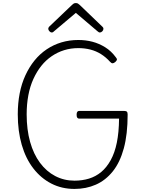

<svg xmlns="http://www.w3.org/2000/svg" viewBox="-20 -1214 953 1253"><path d="M466 19Q383 19 315 -16Q247 -51 197.5 -115Q148 -179 122 -268.5Q96 -358 96 -468Q96 -541 108.5 -605Q121 -669 146 -723Q171 -777 205.5 -819.5Q240 -862 284.5 -892Q329 -922 381 -937.5Q433 -953 491 -953Q540 -953 583.5 -941.5Q627 -930 666.5 -905.5Q706 -881 736 -840Q744 -831 743 -824.5Q742 -818 732 -809Q722 -801 714.5 -801Q707 -801 698 -811Q671 -841 639 -861Q607 -881 570 -890.5Q533 -900 491 -900Q442 -900 398.5 -886.5Q355 -873 317 -847Q279 -821 249.5 -784Q220 -747 198 -699Q176 -651 165 -592.5Q154 -534 154 -468Q154 -368 176.5 -288Q199 -208 241 -151.5Q283 -95 340.5 -65Q398 -35 466 -35Q517 -35 561 -48.5Q605 -62 640.5 -91.5Q676 -121 702.5 -169Q729 -217 742.5 -283.5Q756 -350 757 -440H496Q489 -440 484.5 -445.5Q480 -451 480 -465Q480 -479 484.5 -484.5Q489 -490 496 -490H791Q803 -490 808 -485Q813 -480 813 -467Q813 -338 788 -246Q763 -154 716 -95.5Q669 -37 605.5 -9Q542 19 466 19ZM317 -1002Q310 -1002 302.5 -1010Q295 -1018 295 -1026Q295 -1029 296 -1032Q297 -1035 300 -1039L450 -1182Q455 -1187 460.5 -1190.5Q466 -1194 475 -1194Q484 -1194 489 -1190.5Q494 -1187 500 -1182L650 -1038Q653 -1035 654 -1032Q655 -1029 655 -1026Q655 -1017 647.5 -1009.5Q640 -1002 632 -1002Q627 -1002 623.5 -1004.5Q620 -1007 615 -1011L475 -1130L334 -1011Q330 -1007 326.5 -1004.5Q323 -1002 317 -1002Z"/></svg>

Font: Playwrite US Modern ExtraLight
Style: Regular
Weight: 250
Designer: Veronika Burian, José Scaglione
Foundry: TypeTogether
Version: Version 1.003